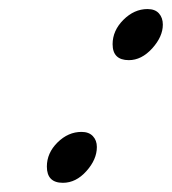

<svg xmlns="http://www.w3.org/2000/svg" viewBox="-20 -371 378 422"><path d="M304.2 -351.1Q320.8 -351.1 329.3 -341.6Q337.9 -332 337.9 -316.9Q337.9 -290.5 314.5 -264.6Q291 -238.8 263.2 -238.8Q227.5 -238.8 227.5 -273.9Q227.5 -303.7 251.2 -327.4Q274.9 -351.1 304.2 -351.1ZM159.2 -81.1Q175.3 -81.1 184.1 -71.8Q192.9 -62.5 192.9 -47.9Q192.9 -20.5 169.9 5.1Q147 30.8 118.2 30.8Q83 30.8 83 -4.9Q83 -34.7 106.4 -57.9Q129.9 -81.1 159.2 -81.1Z"/></svg>

Font: Yellowtail
Style: Regular
Weight: 400
Designer: Astigmatic (AOETI)
Foundry: Astigmatic (AOETI)
Version: Version 1.000